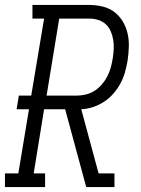

<svg xmlns="http://www.w3.org/2000/svg" viewBox="-50 -755 570 775"><path d="M-30 0V-55H24L67 -314H17L26 -369H76L128 -680H81V-735H310Q338 -735 364.5 -728.5Q391 -722 411.5 -706.5Q432 -691 445.5 -668.5Q459 -646 465 -620Q471 -594 470 -566Q469 -538 465 -510Q461 -487 454.5 -463.5Q448 -440 436 -418Q424 -396 407.5 -377Q391 -358 369.5 -344Q348 -330 324.5 -322.5Q301 -315 278 -314L348 -55H412V0H298L213 -314H128L86 -55H132V0ZM138 -369H259Q277 -369 296 -373.5Q315 -378 331.5 -388.5Q348 -399 361 -414Q374 -429 383 -446.5Q392 -464 397 -482Q402 -500 405 -519Q408 -537 409 -556.5Q410 -576 407 -594Q404 -612 397 -628.5Q390 -645 377 -657Q364 -669 346.5 -674.5Q329 -680 310 -680H189Z"/></svg>

Font: Iosevka Slab Light Oblique
Style: Regular
Weight: 300
Italic angle: -9°
Monospace: yes
Designer: Belleve Invis
Foundry: Belleve Invis
Version: Version 11.1.1; ttfautohint (v1.8.3)